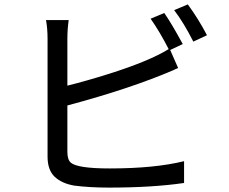

<svg xmlns="http://www.w3.org/2000/svg" viewBox="-20 -837 1040 872"><path d="M858 -648Q815 -733 771 -791L833 -817Q882 -750 920 -677ZM474 15Q388 15 317 6Q260 -4 228 -34.5Q196 -65 196 -126V-662Q196 -706 189 -746H292Q286 -703 286 -662V-448Q371 -469 476 -502Q659 -560 746 -614Q705 -694 664 -752L726 -778Q757 -734 810 -637L753 -610L789 -528Q776 -523 769 -519Q574 -435 286 -358V-148Q286 -112 301 -99Q330 -72 478 -72Q682 -72 816 -105V-6Q673 15 474 15Z"/></svg>

Font: LXGW 975 Gothic SC
Style: Regular
Weight: 400
Version: Version 2.01;February 25, 2021